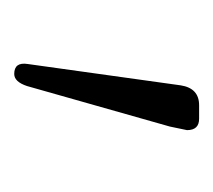

<svg xmlns="http://www.w3.org/2000/svg" viewBox="-35 -707 300 270"><g transform="rotate(90 115.0 -572.0)"><path d="M70 -461 100 -676Q104 -702 128 -702H147Q163 -702 163 -685Q163 -684 158 -661L101 -460Q95 -442 84 -442Q67 -442 70 -461Z"/></g></svg>

Font: Quicksand
Style: Regular
Weight: 400
Designer: Andrew Paglinawan
Foundry: Andrew Paglinawan
Version: 1.002